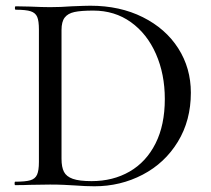

<svg xmlns="http://www.w3.org/2000/svg" viewBox="-20 -647 736 671"><path d="M240 1Q225 0 203.5 -1Q182 -2 155 -2L85 -1Q66 0 33 0Q31 0 31 -6Q31 -12 33 -12Q69 -12 86 -17Q103 -22 109.5 -36.5Q116 -51 116 -81V-544Q116 -574 110 -588Q104 -602 87.5 -607.5Q71 -613 35 -613Q32 -613 32 -619Q32 -625 35 -625L85 -624Q129 -622 155 -622Q192 -622 231 -625Q279 -627 296 -627Q399 -627 479 -587Q559 -547 603 -478Q647 -409 647 -323Q647 -226 601.5 -151.5Q556 -77 478.5 -36.5Q401 4 310 4Q279 4 240 1ZM556 -301Q556 -388 525 -458.5Q494 -529 437.5 -569.5Q381 -610 306 -610Q263 -610 240 -605Q217 -600 206 -585.5Q195 -571 195 -542V-92Q195 -63 203.5 -46.5Q212 -30 234.5 -22Q257 -14 300 -14Q375 -14 433 -47.5Q491 -81 523.5 -145.5Q556 -210 556 -301Z"/></svg>

Font: Cormorant Garamond Medium
Style: Regular
Weight: 500
Designer: Christian Thalmann (Catharsis Fonts)
Foundry: Catharsis Fonts
Version: Version 4.000